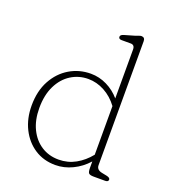

<svg xmlns="http://www.w3.org/2000/svg" viewBox="-134 -827 841 939"><g transform="rotate(20 286.0 -357.5)"><path d="M52.5 -223.5Q52.5 -299 82.5 -354Q112.5 -409 162.5 -438.8Q212.5 -468.5 272.5 -468.5Q316.5 -468.5 356.5 -448.8Q396.5 -429 425 -395.5V-650Q425 -674 404 -674H357Q341 -674 341 -686Q341 -696 357 -701L412 -717Q419.5 -719.5 428 -722.8Q436.5 -726 441 -726Q460 -726 460 -706V-61Q460 -36.5 489 -31L514 -26Q533 -22 533 -12Q533 0 516 0H457Q437.5 0 431.2 -6.2Q425 -12.5 425 -35V-67.5Q392 -30.5 348.8 -9.8Q305.5 11 260.5 11Q199 11 152.2 -19.5Q105.5 -50 79 -103Q52.5 -156 52.5 -223.5ZM92 -225Q92 -162 114.5 -116Q137 -70 176.2 -44.8Q215.5 -19.5 266 -19.5Q314 -19.5 354 -41.8Q394 -64 425 -102.5V-355.5Q395 -396 354.2 -418Q313.5 -440 269.5 -440Q220.5 -440 180 -414.5Q139.5 -389 115.8 -340.8Q92 -292.5 92 -225Z"/></g></svg>

Font: Fraunces 9pt S100 Thin
Style: Regular
Weight: 100
Version: Version 1.000; ttfautohint (v1.8.3)